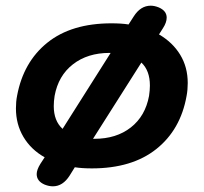

<svg xmlns="http://www.w3.org/2000/svg" viewBox="-20 -582 716 675"><path d="M640 -290Q640 -266 636 -245Q615 -126 529.5 -58Q444 10 303 10Q268 10 243 6L225 35Q201 73 166 73Q152 73 137 67Q109 55 109 30Q109 15 122 -6L137 -29Q89 -56 62.5 -100.5Q36 -145 36 -201Q36 -225 40 -245Q62 -364 146.5 -432Q231 -500 372 -500Q407 -500 432 -496L450 -524Q474 -562 510 -562Q523 -562 538 -556Q566 -544 566 -520Q566 -503 553 -483L539 -461Q587 -433 613.5 -389.5Q640 -346 640 -290ZM169 -209Q169 -157 200 -129L369 -396H365Q288 -396 236.5 -356Q185 -316 172 -245Q169 -226 169 -209ZM507 -281Q507 -334 477 -362L307 -94H312Q389 -94 440 -134Q491 -174 504 -245Q507 -265 507 -281Z"/></svg>

Font: Kodchasan
Style: Bold Italic
Weight: 700
Italic angle: -10°
Version: Version 1.000; ttfautohint (v1.6)